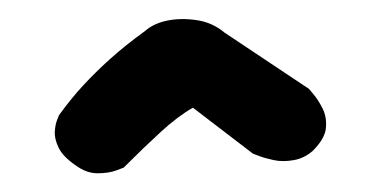

<svg xmlns="http://www.w3.org/2000/svg" viewBox="-20 -682 407 205"><path d="M60 -506Q47 -515 42.5 -524.5Q38 -534 38.5 -541.5Q39 -549 41 -554Q43 -559 43 -559Q56 -577 69 -591Q82 -605 97.5 -619Q113 -633 135 -649Q144 -657 158.5 -660Q173 -663 190 -660.5Q207 -658 220 -647L310 -587Q310 -587 315 -581Q320 -575 324.5 -566Q329 -557 328 -545.5Q327 -534 314 -521Q305 -513 293.5 -511Q282 -509 272.5 -511Q263 -513 256.5 -515.5Q250 -518 250 -518L186 -567Q170 -558 151.5 -541Q133 -524 112 -503Q112 -503 104 -500Q96 -497 84 -497Q72 -497 60 -506Z"/></svg>

Font: Sour Gummy Black SemiBold
Style: Regular
Weight: 600
Version: Version 1.000